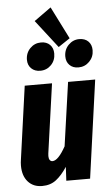

<svg xmlns="http://www.w3.org/2000/svg" viewBox="-62 -980 590 1037"><g transform="rotate(-5 232.5 -461.5)"><path d="M19 -102Q19 -119 22 -137L77 -531H225L172 -155Q171 -150 171 -141Q171 -127 176.5 -119.5Q182 -112 191 -112Q222 -112 263 -186L312 -531H459L385 0H256L260 -75Q231 -31 200 -7Q169 17 124 17Q76 17 47.5 -15Q19 -47 19 -102ZM253 -940 341 -765 278 -723 161 -874ZM101 -669Q101 -706 125.5 -731Q150 -756 185 -756Q215 -756 233 -738Q251 -720 251 -690Q251 -653 227 -628.5Q203 -604 168 -604Q138 -604 119.5 -622Q101 -640 101 -669ZM309 -669Q309 -706 333.5 -731Q358 -756 392 -756Q423 -756 441 -738Q459 -720 459 -690Q459 -654 434.5 -629Q410 -604 375 -604Q345 -604 327 -622Q309 -640 309 -669Z"/></g></svg>

Font: Fira Sans Extra Condensed
Style: Bold Italic
Weight: 700
Width: 3
Italic angle: -8°
Designer: Carrois Corporate & Edenspiekermann AG
Foundry: Carrois Corporate GbR & Edenspiekermann AG
Version: Version 4.203